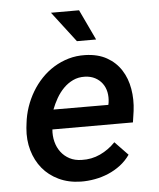

<svg xmlns="http://www.w3.org/2000/svg" viewBox="-53 -781 693 837"><g transform="rotate(-5 293.5 -362.5)"><path d="M267.1 9.8Q213.4 8.8 170.9 -11.5Q128.4 -31.7 100.3 -65.9Q72.3 -100.1 59.1 -145.8Q45.9 -191.4 50.8 -243.7L53.2 -264.2Q57.1 -299.8 68.8 -334.5Q80.6 -369.1 98.9 -399.9Q117.2 -430.7 141.6 -456.3Q166 -481.9 196 -500.5Q226.1 -519 260.5 -529.1Q294.9 -539.1 333.5 -538.1Q389.2 -536.6 428 -514.6Q466.8 -492.7 490 -456.5Q513.2 -420.4 521.2 -373.8Q529.3 -327.1 522.9 -276.9L515.6 -227.5H163.1Q160.6 -199.2 167.2 -173.6Q173.8 -147.9 188.7 -128.2Q203.6 -108.4 226.3 -96.4Q249 -84.5 279.3 -84Q322.3 -82.5 360.1 -100.1Q397.9 -117.7 427.2 -148.4L484.4 -88.9Q466.3 -63 441.7 -44.2Q417 -25.4 388.2 -13.2Q359.4 -1 328.4 4.6Q297.4 10.3 267.1 9.8ZM324.7 -444.3Q295.4 -445.3 272 -434.1Q248.5 -422.9 230.2 -404.3Q211.9 -385.7 198.2 -361.8Q184.6 -337.9 175.3 -313.5L415.5 -313L417.5 -323.2Q420.9 -347.2 416.5 -368.7Q412.1 -390.1 399.9 -406.7Q387.7 -423.3 368.7 -433.3Q349.6 -443.4 324.7 -444.3ZM387.2 -601.6H303.2L201.2 -734.9H324.2Z"/></g></svg>

Font: Roboto Mono Medium
Style: Italic
Weight: 500
Designer: Google
Version: Version 2.000985; 2015; ttfautohint (v1.3)